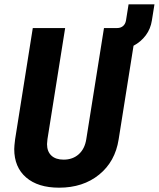

<svg xmlns="http://www.w3.org/2000/svg" viewBox="-20 -860 736 890"><path d="M576 -840H696L684 -765Q678 -726 655.5 -696Q633 -666 599 -648L530 -214Q514 -111 439.5 -50.5Q365 10 254 10Q156 10 101 -37.5Q46 -85 46 -169Q46 -182 50 -214L132 -730H282L200 -215Q198 -199 198 -192Q198 -158 218 -139Q238 -120 275 -120Q317 -120 345 -145Q373 -170 380 -215L462 -730H523Q539 -730 550 -739Q561 -748 564 -765Z"/></svg>

Font: JetBrains Mono Extra Bold
Style: Italic
Weight: 800
Italic angle: -9°
Monospace: yes
Designer: Philipp Nurullin, Konstantin Bulenkov
Foundry: JetBrains
Version: 2.002